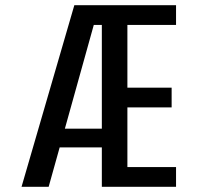

<svg xmlns="http://www.w3.org/2000/svg" viewBox="-20 -720 765 740"><path d="M63 0 266.5 -700H658.5V-624H471V-382H641.5V-306H471V-76H658.5V0H372.5V-152H210L167.5 0ZM372.5 -624H341.5L230 -224H372.5Z"/></svg>

Font: Trispace SemiCondensed
Style: Regular
Weight: 400
Width: 4
Designer: Tyler Finck
Foundry: Etcetera Type Company
Version: Version 1.210; ttfautohint (v1.8.3)